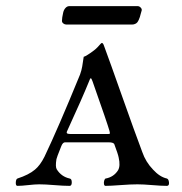

<svg xmlns="http://www.w3.org/2000/svg" viewBox="-20 -603 595 626"><path d="M206 -583H429Q434 -583 438.5 -578.5Q443 -574 442 -569Q441 -566 439 -558.5Q437 -551 436 -547.5Q435 -544 432.5 -538.5Q430 -533 427.5 -530Q425 -527 420.5 -525Q416 -523 411 -523H196Q191 -523 186.5 -526.5Q182 -530 182 -535Q182 -540 183 -546.5Q184 -553 186 -562Q188 -571 193.5 -577Q199 -583 206 -583ZM37 3Q31 3 31.5 -8Q32 -19 37 -21Q74 -33 94 -50Q111 -64 125 -92Q169 -184 241 -360Q246 -374 248 -386Q249 -391 250 -399Q251 -407 252 -412L253 -418Q259 -419 276 -431Q293 -443 298 -449Q310 -463 312 -463Q316 -463 319 -454Q339 -400 378.5 -288Q418 -176 444 -107Q455 -75 479 -50Q501 -26 524 -21Q530 -19 531 -8Q532 3 524 3Q506 3 476.5 0.5Q447 -2 428 -2Q406 -2 373 0.5Q340 3 324 3Q320 3 319 -3Q318 -9 320 -15Q322 -21 325 -21Q351 -26 365 -48Q373 -62 367 -89Q365 -100 353 -132Q351 -139 334 -139H192Q185 -139 180 -127Q164 -87 164 -84Q160 -59 165 -51Q180 -27 207 -21Q214 -20 214 -8.5Q214 3 207 3Q187 3 157 0.5Q127 -2 108 -2Q94 -2 72 0.5Q50 3 37 3ZM270 -337Q249 -285 199 -176Q196 -170 199 -168Q202 -166 212 -166H329Q337 -166 338 -167Q339 -168 337 -176Q331 -198 282 -337Q279 -345 277.5 -347Q276 -349 274.5 -347Q273 -345 270 -337Z"/></svg>

Font: EB Garamond 12 All SC
Style: AllSC
Weight: 400
Version: Version 0.016 ; ttfautohint (v0.97) -l 8 -r 50 -G 200 -x 0 -